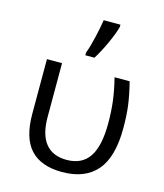

<svg xmlns="http://www.w3.org/2000/svg" viewBox="-120 -895 848 995"><g transform="rotate(15 304.5 -398.0)"><path d="M306.2 9.8Q193.4 9.8 136.7 -51.3Q80.1 -112.3 80.1 -242.2V-535.2H161.1V-246.1Q161.1 -152.3 199.7 -104.7Q238.3 -57.1 313 -57.1Q394.5 -57.1 433.8 -115.2Q473.1 -173.3 473.1 -295.9Q473.1 -359.4 466.3 -414.1Q459.5 -468.8 442.9 -535.2H523.9Q541.5 -464.8 548.3 -412.6Q555.2 -360.4 555.2 -292Q555.2 -136.7 492.2 -63.5Q429.2 9.8 306.2 9.8ZM267.1 -620.1Q280.3 -655.3 293.2 -710.7Q306.2 -766.1 312 -806.2H401.9V-794.9Q393.1 -758.8 366.5 -700.9Q339.8 -643.1 315.9 -606H267.1Z"/></g></svg>

Font: Zoram GWebM
Style: Regular
Weight: 400
Foundry: Ascender Corporation
Version: Version 1.000